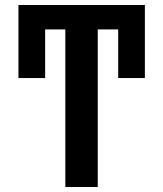

<svg xmlns="http://www.w3.org/2000/svg" viewBox="-20 -750 655 770"><path d="M242 -632H161V-437H54V-730H561V-437H454V-632H372V0H242Z"/></svg>

Font: M PLUS 1p
Style: Bold
Weight: 700
Version: Version 1.062